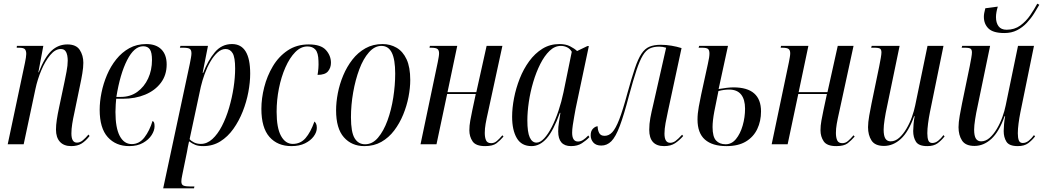

<svg xmlns="http://www.w3.org/2000/svg" viewBox="-20 -786 5682 1046"><path d="M368 10Q328 10 306.5 -13.5Q285 -37 285 -80Q285 -104 289.5 -134Q294 -164 302 -201L332 -343Q336 -362 342.5 -396Q349 -430 349 -456Q349 -469 346.5 -483.5Q344 -498 336 -508.5Q328 -519 311 -519Q281 -519 253.5 -486Q226 -453 205 -403Q184 -353 173 -301L109 0H22L116 -444Q119 -459 121 -471.5Q123 -484 123 -492Q123 -509 116 -517.5Q109 -526 83 -526H71L72 -536H216L189 -392H191Q224 -476 261 -510Q298 -544 347 -544Q395 -544 414.5 -514Q434 -484 434 -444Q434 -419 428.5 -386Q423 -353 416 -321L385 -171Q378 -140 373.5 -111.5Q369 -83 369 -59Q369 -9 399 -9Q416 -9 431 -21.5Q446 -34 462 -53L468 -45Q447 -18 424.5 -4Q402 10 368 10Z M684 10Q611 10 567 -39Q523 -88 523 -188Q523 -232 533 -281.5Q543 -331 563 -378Q583 -425 613.5 -463Q644 -501 684.5 -523.5Q725 -546 777 -546Q830 -546 859 -517Q888 -488 888 -435Q888 -377 856.5 -335Q825 -293 771 -270.5Q717 -248 649 -248H613Q612 -241 610.5 -217Q609 -193 609 -176Q609 -89 632.5 -45Q656 -1 698 -1Q739 -1 767 -37.5Q795 -74 811 -127Q816 -125 819 -119Q822 -113 822 -98Q822 -75 806 -50Q790 -25 759 -7.5Q728 10 684 10ZM638 -258Q690 -258 728 -285.5Q766 -313 787 -358.5Q808 -404 808 -459Q808 -500 796.5 -517Q785 -534 760 -534Q711 -534 672.5 -458.5Q634 -383 614 -258Z M1014 -438Q1018 -458 1020.5 -472.5Q1023 -487 1023 -495Q1023 -514 1013.5 -520Q1004 -526 977 -526H960L963 -536H1113L1084 -389H1087Q1113 -457 1150.5 -501.5Q1188 -546 1244 -546Q1343 -546 1343 -385Q1343 -338 1333 -284.5Q1323 -231 1302.5 -179Q1282 -127 1251.5 -84Q1221 -41 1180 -15.5Q1139 10 1087 10Q1061 10 1044.5 3.5Q1028 -3 1010 -16Q1006 2 1003.5 14.5Q1001 27 999 40L973 167Q970 180 969 188.5Q968 197 968 203Q968 220 979.5 225Q991 230 1019 230H1039L1037 240H869ZM1074 -2Q1108 -2 1137 -28.5Q1166 -55 1189 -99.5Q1212 -144 1228 -198.5Q1244 -253 1252.5 -308.5Q1261 -364 1261 -413Q1261 -473 1247.5 -496Q1234 -519 1209 -519Q1186 -519 1165 -500Q1144 -481 1126 -450Q1108 -419 1095 -383Q1082 -347 1074 -313L1013 -28Q1021 -18 1037 -10Q1053 -2 1074 -2Z M1568 10Q1492 10 1448 -40Q1404 -90 1404 -193Q1404 -250 1419.5 -311Q1435 -372 1466.5 -425Q1498 -478 1547 -511Q1596 -544 1662 -544Q1728 -544 1755.5 -513.5Q1783 -483 1783 -444Q1783 -417 1767 -397.5Q1751 -378 1710 -378Q1713 -395 1714.5 -414Q1716 -433 1715 -454Q1714 -498 1698.5 -515.5Q1683 -533 1655 -533Q1619 -533 1588.5 -502Q1558 -471 1535 -419Q1512 -367 1499.5 -304Q1487 -241 1487 -177Q1487 -89 1511 -45.5Q1535 -2 1575 -2Q1617 -2 1644.5 -33.5Q1672 -65 1693 -124Q1698 -120 1702 -112Q1706 -104 1706 -89Q1706 -66 1689 -43Q1672 -20 1641.5 -5Q1611 10 1568 10Z M1965 10Q1896 10 1853.5 -38Q1811 -86 1811 -185Q1811 -229 1820.5 -278.5Q1830 -328 1850 -375.5Q1870 -423 1900 -461.5Q1930 -500 1971 -523Q2012 -546 2064 -546Q2106 -546 2140.5 -526Q2175 -506 2195 -463Q2215 -420 2215 -350Q2215 -307 2205.5 -258Q2196 -209 2176.5 -161.5Q2157 -114 2127.5 -75Q2098 -36 2057.5 -13Q2017 10 1965 10ZM1969 0Q2009 0 2039.5 -36Q2070 -72 2091 -129.5Q2112 -187 2122.5 -254.5Q2133 -322 2133 -385Q2133 -462 2114.5 -499Q2096 -536 2058 -536Q2021 -536 1990 -501Q1959 -466 1937.5 -408.5Q1916 -351 1904 -282.5Q1892 -214 1892 -147Q1892 -66 1912 -33Q1932 0 1969 0Z M2623 10Q2572 10 2554.5 -16Q2537 -42 2537 -76Q2537 -102 2542 -129Q2547 -156 2553 -185L2572 -274H2416L2358 0H2271L2365 -448Q2368 -464 2370 -475.5Q2372 -487 2372 -496Q2372 -512 2363.5 -519Q2355 -526 2328 -526H2320L2322 -536H2471L2418 -284H2575L2631 -536H2717L2640 -181Q2630 -137 2625.5 -111Q2621 -85 2621 -62Q2621 -37 2628 -21.5Q2635 -6 2656 -6Q2673 -6 2687 -18Q2701 -30 2717 -49L2723 -42Q2705 -21 2685 -5.5Q2665 10 2623 10Z M2876 10Q2821 10 2795.5 -33.5Q2770 -77 2770 -150Q2770 -198 2780.5 -252Q2791 -306 2811.5 -358Q2832 -410 2863 -452.5Q2894 -495 2935 -520.5Q2976 -546 3028 -546Q3062 -546 3085.5 -534Q3109 -522 3124 -508L3180 -535H3188L3116 -194Q3113 -177 3108.5 -152.5Q3104 -128 3100.5 -104Q3097 -80 3097 -63Q3097 -15 3129 -15Q3143 -15 3156.5 -23.5Q3170 -32 3185 -48L3191 -39Q3174 -21 3150 -5.5Q3126 10 3091 10Q3021 10 3021 -70Q3021 -94 3025 -119Q3029 -144 3033 -171H3030Q2995 -74 2958 -32Q2921 10 2876 10ZM2903 -9Q2923 -9 2944.5 -32Q2966 -55 2986 -94Q3006 -133 3022.5 -182Q3039 -231 3050 -284L3095 -504Q3085 -521 3069 -528.5Q3053 -536 3036 -536Q3002 -536 2974 -509Q2946 -482 2923.5 -437.5Q2901 -393 2885 -339Q2869 -285 2861 -230.5Q2853 -176 2853 -130Q2853 -66 2866 -37.5Q2879 -9 2903 -9Z M3598 10Q3517 10 3517 -79Q3517 -111 3523 -143.5Q3529 -176 3539 -217L3609 -526Q3590 -532 3571 -532Q3541 -532 3520 -522Q3499 -512 3482 -484Q3465 -456 3447.5 -403.5Q3430 -351 3407 -266Q3379 -159 3356.5 -99.5Q3334 -40 3310.5 -16.5Q3287 7 3256 7Q3227 7 3212.5 -9.5Q3198 -26 3198 -49Q3198 -73 3211 -85.5Q3224 -98 3236 -98Q3236 -78 3244 -62Q3252 -46 3274 -46Q3297 -46 3315.5 -65.5Q3334 -85 3353.5 -135Q3373 -185 3398 -278Q3421 -361 3438.5 -413Q3456 -465 3474.5 -493Q3493 -521 3518 -531.5Q3543 -542 3580 -542Q3609 -542 3638.5 -537Q3668 -532 3693 -524L3619 -180Q3612 -149 3606 -116Q3600 -83 3600 -58Q3600 -8 3631 -8Q3646 -8 3660 -18Q3674 -28 3696 -52L3702 -45Q3681 -21 3657.5 -5.5Q3634 10 3598 10Z M3938 10Q3861 10 3820.5 -25.5Q3780 -61 3780 -135Q3780 -167 3787 -205Q3794 -243 3800 -271L3836 -436Q3841 -458 3843 -471.5Q3845 -485 3845 -495Q3845 -512 3837.5 -519Q3830 -526 3804 -526H3786L3789 -536H3946L3895 -301Q3918 -305 3939 -307.5Q3960 -310 3976 -310Q4126 -310 4126 -179Q4126 -126 4105.5 -83Q4085 -40 4043.5 -15Q4002 10 3938 10ZM3933 0Q3966 0 3989.5 -28.5Q4013 -57 4026 -102Q4039 -147 4039 -194Q4039 -244 4017.5 -271Q3996 -298 3952 -298Q3924 -298 3894 -290Q3881 -229 3871.5 -178.5Q3862 -128 3862 -94Q3862 -41 3881 -20.5Q3900 0 3933 0Z M4536 10Q4485 10 4467.5 -16Q4450 -42 4450 -76Q4450 -102 4455 -129Q4460 -156 4466 -185L4485 -274H4329L4271 0H4184L4278 -448Q4281 -464 4283 -475.5Q4285 -487 4285 -496Q4285 -512 4276.5 -519Q4268 -526 4241 -526H4233L4235 -536H4384L4331 -284H4488L4544 -536H4630L4553 -181Q4543 -137 4538.5 -111Q4534 -85 4534 -62Q4534 -37 4541 -21.5Q4548 -6 4569 -6Q4586 -6 4600 -18Q4614 -30 4630 -49L4636 -42Q4618 -21 4598 -5.5Q4578 10 4536 10Z M5032 10Q4985 10 4970 -14Q4955 -38 4955 -72Q4955 -86 4957 -109.5Q4959 -133 4963 -153H4960Q4930 -68 4888 -29.5Q4846 9 4796 9Q4747 9 4728 -20.5Q4709 -50 4709 -93Q4709 -119 4715.5 -156Q4722 -193 4728 -222L4770 -425Q4775 -450 4778.5 -470.5Q4782 -491 4782 -500Q4782 -515 4775 -520.5Q4768 -526 4743 -526H4726L4729 -536H4881L4812 -203Q4805 -172 4799.5 -136.5Q4794 -101 4794 -80Q4794 -46 4803.5 -31Q4813 -16 4832 -16Q4857 -16 4878.5 -35Q4900 -54 4918 -84.5Q4936 -115 4948 -148.5Q4960 -182 4966 -212L5033 -536H5120L5046 -174Q5040 -144 5036 -113.5Q5032 -83 5032 -60Q5032 -35 5037.5 -21Q5043 -7 5059 -7Q5076 -7 5091.5 -19.5Q5107 -32 5120 -50L5126 -43Q5109 -21 5088 -5.5Q5067 10 5032 10Z M5452 -606Q5391 -606 5365.5 -630.5Q5340 -655 5340 -695Q5340 -704 5342 -715Q5344 -726 5348 -741L5416 -750Q5411 -734 5408.5 -719.5Q5406 -705 5406 -693Q5406 -662 5420 -643Q5434 -624 5464 -624Q5507 -624 5538.5 -647Q5570 -670 5592.5 -703Q5615 -736 5631 -766L5642 -760Q5630 -739 5613.5 -712.5Q5597 -686 5574 -661.5Q5551 -637 5521 -621.5Q5491 -606 5452 -606ZM5525 10Q5478 10 5463 -14Q5448 -38 5448 -72Q5448 -86 5450 -109.5Q5452 -133 5456 -153H5453Q5423 -68 5381 -29.5Q5339 9 5289 9Q5240 9 5221 -20.5Q5202 -50 5202 -93Q5202 -119 5208.5 -156Q5215 -193 5221 -222L5263 -425Q5268 -450 5271.5 -470.5Q5275 -491 5275 -500Q5275 -515 5268 -520.5Q5261 -526 5236 -526H5219L5222 -536H5374L5305 -203Q5298 -172 5292.5 -136.5Q5287 -101 5287 -80Q5287 -46 5296.5 -31Q5306 -16 5325 -16Q5350 -16 5371.5 -35Q5393 -54 5411 -84.5Q5429 -115 5441 -148.5Q5453 -182 5459 -212L5526 -536H5613L5539 -174Q5533 -144 5529 -113.5Q5525 -83 5525 -60Q5525 -35 5530.5 -21Q5536 -7 5552 -7Q5569 -7 5584.5 -19.5Q5600 -32 5613 -50L5619 -43Q5602 -21 5581 -5.5Q5560 10 5525 10Z"/></svg>

Font: Noto Serif Display ExtraCondensed
Style: Italic
Weight: 400
Width: 2
Italic angle: -12°
Designer: Monotype Design Team
Foundry: Monotype Imaging Inc.
Version: Version 2.009